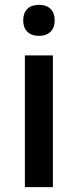

<svg xmlns="http://www.w3.org/2000/svg" viewBox="-20 -767 319 787"><path d="M196.8 0H82V-540H196.8ZM75.2 -683.1Q75.2 -713.9 92 -730.5Q108.9 -747.1 140.1 -747.1Q170.4 -747.1 187.3 -730.5Q204.1 -713.9 204.1 -683.1Q204.1 -653.8 187.3 -637Q170.4 -620.1 140.1 -620.1Q108.9 -620.1 92 -637Q75.2 -653.8 75.2 -683.1Z"/></svg>

Font: f2_56222          
Style: Regular
Weight: 600
Foundry: Ascender Corporation
Version: Version 1.10